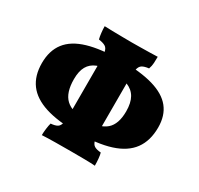

<svg xmlns="http://www.w3.org/2000/svg" viewBox="-145 -858 1081 1041"><g transform="rotate(30 395.5 -338.0)"><path d="M388 -105Q267 -105 189 -130Q111 -155 73 -206Q35 -257 35 -336Q35 -414 74 -464.5Q113 -515 194 -539Q275 -563 400 -563Q522 -563 601 -540Q680 -517 718 -469.5Q756 -422 756 -348Q756 -265 716.5 -211Q677 -157 595.5 -131Q514 -105 388 -105ZM395 -187Q482 -187 522 -222Q562 -257 562 -337Q562 -390 543.5 -422.5Q525 -455 486.5 -470Q448 -485 388 -485Q333 -485 298 -471Q263 -457 246 -427Q229 -397 229 -347Q229 -262 269 -224.5Q309 -187 395 -187ZM230 3Q230 -15 233 -38Q236 -61 240 -75Q267 -77 281 -85.5Q295 -94 299.5 -117.5Q304 -141 304 -187V-491Q304 -536 299.5 -558Q295 -580 281 -588.5Q267 -597 239 -601Q235 -616 232.5 -638Q230 -660 230 -679Q247 -678 280 -677.5Q313 -677 347 -676.5Q381 -676 401 -676Q421 -676 451.5 -676.5Q482 -677 512 -677.5Q542 -678 562 -679Q562 -659 561 -640Q560 -621 553 -601Q526 -598 512 -589.5Q498 -581 493 -558.5Q488 -536 488 -491V-187Q488 -141 493.5 -117.5Q499 -94 513 -85.5Q527 -77 554 -75Q558 -62 560 -39.5Q562 -17 562 3Q540 1 498.5 0.5Q457 0 411 0Q365 0 315 0.5Q265 1 230 3Z"/></g></svg>

Font: Vollkorn Black
Style: Regular
Weight: 900
Designer: Friedrich Althausen
Foundry: Friedrich Althausen
Version: Version 5.000